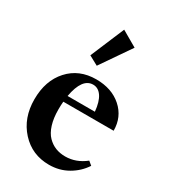

<svg xmlns="http://www.w3.org/2000/svg" viewBox="-179 -801 793 899"><g transform="rotate(30 217.5 -351.0)"><path d="M195.3 -502.4 145 -529.8 222.2 -712.9 306.6 -664.1ZM232.9 11.2Q141.1 11.2 81.1 -54.4Q21 -120.1 21 -220.7Q21 -321.8 77.4 -384Q133.8 -446.3 226.1 -446.3Q310.1 -446.3 363 -399.4Q416 -352.5 416 -278.3H144Q142.1 -259.3 142.1 -235.8Q142.1 -188.5 153.1 -153.6Q164.1 -118.7 183.6 -98.9Q203.1 -79.1 226.8 -69.8Q250.5 -60.5 279.3 -60.5Q337.4 -60.5 387.2 -100.1L407.2 -83.5Q379.4 -41 334 -14.9Q288.6 11.2 232.9 11.2ZM225.6 -417.5Q167 -417.5 147.9 -311.5H295.4Q290.5 -363.8 272.2 -390.6Q253.9 -417.5 225.6 -417.5Z"/></g></svg>

Font: Elstob
Style: Bold
Weight: 700
Designer: Peter S. Baker
Version: Version 1.015